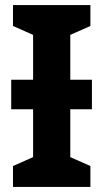

<svg xmlns="http://www.w3.org/2000/svg" viewBox="-20 -734 406 754"><path d="M335 -714V-632L256 -597V-421H341V-305H256V-117L335 -82V0H31V-82L110 -117V-305H24V-421H110V-597L31 -632V-714Z"/></svg>

Font: Noto Sans SemiCondensed
Style: Bold
Weight: 700
Width: 4
Designer: Monotype Design Team
Foundry: Monotype Imaging Inc.
Version: Version 2.013; ttfautohint (v1.8.4.7-5d5b)